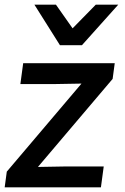

<svg xmlns="http://www.w3.org/2000/svg" viewBox="-38 -800 533 820"><path d="M312 -607H218L109 -780H201L272 -679L371 -780H467ZM393 0H-18L-9 -67L310 -443L196 -441H49L61 -530H452L443 -463L124 -87L238 -89H405Z"/></svg>

Font: Tanohe Sans Medium
Style: Italic
Weight: 500
Designer: Village Type and Design LLC & Cristiano Sobral
Foundry: Cooper Hewitt Smithsonian Design Museum
Version: Version 1.00;September 29, 2021;FontCreator 13.0.0.2655 64-b